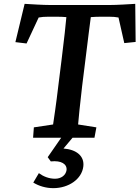

<svg xmlns="http://www.w3.org/2000/svg" viewBox="-20 -716 725 998"><path d="M683 -696C649 -694 589 -690 550 -690H241C201 -690 143 -694 108 -696L60 -497L118 -490L181 -625C196 -628 212 -629 229 -629H270C286 -629 310 -629 325 -627C324 -610 312 -499 300 -405L283 -269C272 -174 260 -97 256 -69L156 -54L152 0H298L228 101L244 123C299 117 329 137 326 168C322 195 298 213 266 213C234 213 205 201 182 184L153 233C182 251 219 262 257 262C337 262 405 215 413 150C420 95 377 61 310 56L357 0H471L481 -54L386 -69C388 -97 396 -174 407 -269L424 -405C436 -499 449 -610 452 -627C468 -629 495 -629 510 -629H550C565 -629 581 -628 596 -625L626 -492L685 -498Z"/></svg>

Font: TPK Tissa Web SemiBold
Style: Italic
Weight: 600
Italic angle: -7°
Designer: Jacques Le Bailly, Suppakit Chalermlarp | Katatrad Co.,Ltd.
Foundry: Jacques Le Bailly, Cadson Demak Co.,Ltd.
Version: Version 5.000;Glyphs 3.1.2 (3151)